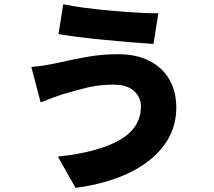

<svg xmlns="http://www.w3.org/2000/svg" viewBox="-20 -822 1017 912"><path d="M521.5 -419.9Q454.1 -419.9 399.4 -407.2Q344.7 -394.5 274.4 -373Q252.9 -367.2 172.9 -335.9L128.9 -503.9Q179.7 -507.8 245.1 -521.5Q335 -542 401.4 -553.2Q467.8 -564.5 543 -564.5Q625 -564.5 687 -534.2Q749 -503.9 783.2 -446.8Q817.4 -389.6 817.4 -310.5Q817.4 -209 757.3 -129.4Q697.3 -49.8 589.4 1Q481.4 51.8 338.9 70.3L254.9 -78.1Q446.3 -98.6 547.9 -156.7Q649.4 -214.8 649.4 -316.4Q649.4 -360.4 616.2 -390.1Q583 -419.9 521.5 -419.9ZM280.3 -801.8Q364.3 -784.2 505.4 -771.5Q646.5 -758.8 732.4 -758.8L709 -613.3Q603.5 -620.1 469.2 -633.3Q335 -646.5 257.8 -660.2Z"/></svg>

Font: Min Sans Black
Style: Regular
Weight: 900
Designer: Jinseong-Kim, NotoSansCJK, Nunito
Foundry: Jinseong-Kim
Version: Version 1.000